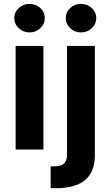

<svg xmlns="http://www.w3.org/2000/svg" viewBox="-20 -788 582 1012"><path d="M62.4 0V-545.9H208.8V0ZM135.6 -617.1Q102.5 -617.1 78.9 -639.2Q55.3 -661.3 55.3 -692.2Q55.3 -723.8 78.9 -745.7Q102.5 -767.5 135.6 -767.5Q168.8 -767.5 192.4 -745.7Q216.1 -723.9 216.1 -692.3Q216.1 -661.3 192.4 -639.2Q168.8 -617.1 135.6 -617.1ZM333.3 -545.9H480V28Q480.2 90.6 455.7 129.4Q431.2 168.2 385.5 186.2Q339.8 204.1 276.6 204.1H246.9V88.8H266.4Q303.2 88.8 318.3 73Q333.3 57.2 333.3 25.9ZM406.8 -617.1Q373.7 -617.1 350.1 -639.2Q326.5 -661.3 326.5 -692.2Q326.5 -723.8 350.1 -745.7Q373.7 -767.5 406.8 -767.5Q440 -767.5 463.7 -745.7Q487.3 -723.9 487.3 -692.3Q487.3 -661.3 463.7 -639.2Q440 -617.1 406.8 -617.1Z"/></svg>

Font: Atlassian Sans
Style: Regular
Weight: 400
Designer: Rasmus Andersson
Foundry: Modifications by Atlassian Pty Ltd, manufactured by rsms
Version: Version 4.001;git-9221beed3